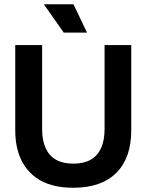

<svg xmlns="http://www.w3.org/2000/svg" viewBox="-20 -873 692 907"><path d="M326 14Q271 14 227 2Q183 -10 150.5 -33.5Q118 -57 96 -90Q74 -123 63 -165Q52 -207 52 -257V-660H179V-263Q179 -210 195.5 -173.5Q212 -137 244.5 -118.5Q277 -100 326 -100Q376 -100 408.5 -118.5Q441 -137 457.5 -173.5Q474 -210 474 -263V-660H600V-257Q600 -127 529.5 -56.5Q459 14 326 14ZM281 -719 187 -853H327L391 -719Z"/></svg>

Font: Bricolage Grotesque 72pt SemiBold
Style: Regular
Weight: 600
Version: Version 1.001;gftools[0.9.33.dev8+g029e19f]